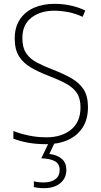

<svg xmlns="http://www.w3.org/2000/svg" viewBox="-20 -744 529 1004"><path d="M440 -184Q440 -120 412 -77Q384 -34 335 -12Q286 10 222 10Q168 10 125.5 2Q83 -6 50 -19V-59Q85 -45 129.5 -35.5Q174 -26 223 -26Q302 -26 351.5 -66Q401 -106 401 -183Q401 -229 382 -257.5Q363 -286 325.5 -306.5Q288 -327 233 -348Q181 -368 141.5 -391Q102 -414 79.5 -449.5Q57 -485 57 -543Q57 -602 84 -642.5Q111 -683 158 -703.5Q205 -724 265 -724Q309 -724 350 -715Q391 -706 426 -689L412 -656Q373 -674 335.5 -681Q298 -688 264 -688Q191 -688 144 -651.5Q97 -615 97 -545Q97 -495 117 -465.5Q137 -436 173 -417Q209 -398 256 -380Q313 -358 354 -334.5Q395 -311 417.5 -276Q440 -241 440 -184ZM327 144Q327 188 295 214Q263 240 210 240Q179 240 157 234V204Q178 210 209 210Q246 210 269 193.5Q292 177 292 144Q292 113 267 99Q242 85 196 84L236 0H267L238 61Q280 66 303.5 87Q327 108 327 144Z"/></svg>

Font: Noto Sans Tamil SemiCondensed ExtraLight
Style: Regular
Weight: 200
Width: 4
Designer: Jelle Bosma - Monotype Design Team
Foundry: Monotype Imaging Inc.
Version: Version 2.004; ttfautohint (v1.8.4.7-5d5b)